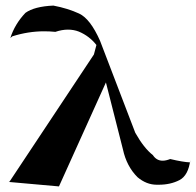

<svg xmlns="http://www.w3.org/2000/svg" viewBox="-20 -725 701 687"><path d="M191 -58 11 -74 14 -75 316 -530 325 -564Q300 -596 262 -612Q244 -619 223 -619Q202 -619 178 -611Q158 -613 138 -613Q81 -613 24 -595L17 -589Q33 -639 71 -679Q103 -702 171 -705Q223 -695 263 -676.5Q303 -658 338 -579L464 -250Q495 -195 527 -170Q540 -150 562 -150Q574 -150 589 -156Q635 -145 660 -144L661 -153Q654 -97 622 -80.5Q590 -64 548 -64H541Q504 -64 472 -91Q433 -130 420 -190L359 -430Z"/></svg>

Font: Xiangcui Kesong Xiangcui Kesong
Style: Regular
Weight: 400
Version: Version 1.501;March 28, 2024;FontCreator 14.0.0.2814 64-bit